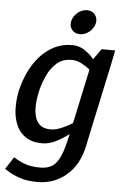

<svg xmlns="http://www.w3.org/2000/svg" viewBox="-60 -736 639 986"><g transform="rotate(5 259.5 -242.5)"><path d="M292 -432Q245 -432 214 -404Q183 -376 164.5 -334Q146 -292 137 -250Q130 -218 128.5 -186Q127 -154 134 -127Q141 -100 160 -83.5Q179 -67 215 -67Q241 -67 271 -80Q301 -93 327 -109L387 -390Q368 -406 343 -419Q318 -432 292 -432ZM41 92Q49 97 65.5 106.5Q82 116 109.5 124.5Q137 133 178 133Q215 133 239.5 118Q264 103 281.5 63.5Q299 24 314 -50L315 -52Q284 -28 248.5 -10Q213 8 178 8Q126 8 93 -14Q60 -36 44 -73Q28 -110 26.5 -156Q25 -202 35 -250Q46 -298 67 -344Q88 -390 120 -427Q152 -464 194 -486Q236 -508 288 -508Q324 -508 352.5 -489Q381 -470 401 -445L440 -500H510L496 -430L419 -70L404 2Q383 101 319.5 154.5Q256 208 172 208H171Q116 208 78 194.5Q40 181 20 168Q0 155 0 155ZM322 -567Q296 -567 281 -585.5Q266 -604 272 -630Q278 -656 300 -674.5Q322 -693 349 -693Q375 -693 389.5 -674.5Q404 -656 399 -630Q393 -604 370.5 -585.5Q348 -567 322 -567Z"/></g></svg>

Font: Epunda Sans Medium
Style: Italic
Weight: 500
Italic angle: -12.0243°
Designer: Simon Atzbach
Foundry: typofactur
Version: Version 2.204; ttfautohint (v1.8.4.7-5d5b)